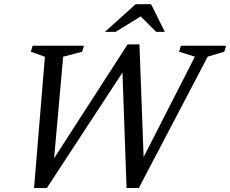

<svg xmlns="http://www.w3.org/2000/svg" viewBox="-20 -904 1115 930"><path d="M924 -629.5 847.5 -653.5 856.5 -682.5H1075L1066.5 -653.5L986 -629.5L652.5 6.5H593L572 -588L601.5 -596L207 6.5H145L197.5 -629L129.5 -653.5L138 -682.5H386.5L378 -653.5L286 -629.5L238 -91.5H212.5L598 -689H655.5L678 -78L636 -65.5ZM488 -749.5 637 -883.5H712L778.5 -749.5H736.5L655.5 -830.5H671L540 -749.5Z"/></svg>

Font: Newsreader
Style: Italic
Weight: 400
Italic angle: -17°
Designer: Hugues Gentile
Foundry: Production Type
Version: Version 1.003